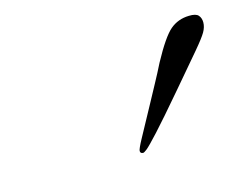

<svg xmlns="http://www.w3.org/2000/svg" viewBox="-48 -873 477 374"><g transform="rotate(-15 190.0 -685.5)"><path d="M201.2 -568.4Q195.3 -568.4 195.3 -573.7Q195.3 -577.6 205.1 -595.7Q228 -637.7 240.2 -660.2Q252.4 -682.6 258.3 -693.6Q264.2 -704.6 267.8 -711.4Q271.5 -718.3 277.3 -730Q302.2 -775.9 318.1 -789.3Q334 -802.7 356 -803.2Q370.1 -803.7 375 -798.1Q379.9 -792.5 379.9 -783.7Q379.9 -774.4 374.3 -764.6Q368.7 -754.9 351.1 -734.1Q333.5 -713.4 296.9 -670.4Q254.9 -621.1 235.1 -599.6Q215.3 -578.1 209.2 -573.2Q203.1 -568.4 201.2 -568.4Z"/></g></svg>

Font: Pinyon Script
Style: Regular
Weight: 400
Designer: Nicole Fally, Eben Sorkin
Foundry: Sorkin Type Co.
Version: Version 1.008; ttfautohint (v1.8.4.7-5d5b)